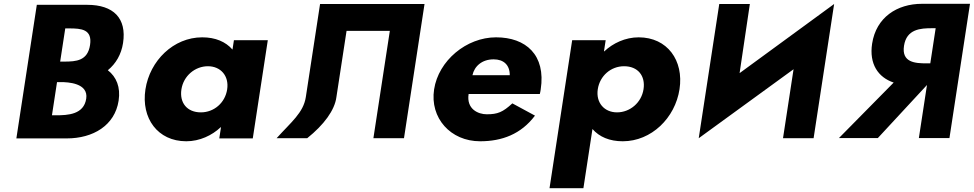

<svg xmlns="http://www.w3.org/2000/svg" viewBox="-20 -723 5087 1003"><path d="M294.3 -401.2 320.9 -574.6H341.3C405 -574.6 463 -570.3 450.4 -487.9C437.8 -405.5 378.5 -401.2 314.7 -401.2ZM277.9 -294.1H298.3C333.2 -294.1 443 -289.8 430.4 -207.4C417.8 -125 335.5 -120.7 271.8 -120.7H251.4ZM543.3 -356.1C585 -390.1 613.7 -438.6 622.8 -498.1C642.7 -628.1 572.6 -697.8 435.8 -697.8H172.3L65.5 0H329C465.8 0 579.8 -67.1 599.7 -197.2C610.5 -267.8 588.1 -321.3 543.3 -356.1Z M927.7 -256C938.5 -327 999.2 -377 1066.2 -377C1132.2 -377 1177.5 -327 1166.7 -256C1156 -186 1098.3 -136 1029.3 -136C957.3 -136 917 -186 927.7 -256ZM739.7 -256C716.7 -106 803.2 15 953.2 15C1023.2 15 1087.9 -16 1132.4 -58H1134.4L1125.5 0H1300.5L1379 -513H1202L1194.5 -464C1158.8 -505 1105.3 -528 1036.3 -528C886.3 -528 762.6 -406 739.7 -256Z M1652 -702.1H2197.7L2090.4 -0.9H1930.6L2016.5 -561.9H1790.4L1737.4 -215.9C1728.6 -147.1 1671.8 -70.6 1584.7 -0.9H1424.9C1500.6 -85 1565.1 -134 1577.6 -215.9Z M2448 -330C2458.2 -377 2497.7 -413 2558.7 -413C2610.7 -413 2643.3 -384 2643 -330ZM2800 -232C2801.9 -238 2803.6 -249 2804.7 -256C2832.2 -436 2727.3 -528 2571.3 -528C2416.3 -528 2270.6 -406 2247.7 -256C2224.9 -107 2333.2 15 2488.2 15C2602.2 15 2701.9 -22 2774.7 -119L2656.5 -183C2606.5 -137 2579.8 -126 2522.8 -126C2477.8 -126 2415.9 -153 2428 -232Z M3341.8 -257C3331 -186 3270.3 -136 3203.3 -136C3137.3 -136 3092 -186 3102.8 -257C3113.5 -327 3171.2 -377 3240.2 -377C3312.2 -377 3352.5 -327 3341.8 -257ZM3529.8 -257C3552.8 -407 3466.3 -528 3316.3 -528C3246.3 -528 3181.6 -497 3137.1 -455H3135.1L3144 -513H2969L2850.7 260H3027.7L3075 -49C3110.7 -8 3164.2 15 3233.2 15C3383.2 15 3506.9 -107 3529.8 -257Z M4230.2 -0.9 4337.5 -702.1 3843.6 -340.9 3897.2 -702.1H3737.4L3630.1 -0.9L4125.5 -361.3L4070.4 -0.9Z M4839.8 -392H4821.1C4760.7 -392 4689.1 -396.3 4702.5 -483.8C4715.9 -571.4 4788.8 -575.6 4849.2 -575.6H4867.9ZM5047.2 -703.1H4796.4C4666.4 -703.1 4557 -632.6 4535.9 -494.9C4519.8 -389.5 4566.8 -318.9 4648.5 -291.7L4362.7 -1.9H4565.9L4822.5 -279L4780.1 -1.9H4939.9Z"/></svg>

Font: Sztylet
Style: BdObl
Weight: 700
Foundry: Cannot Into Space Fonts, PlusOne Fonts
Version: Version 0.12